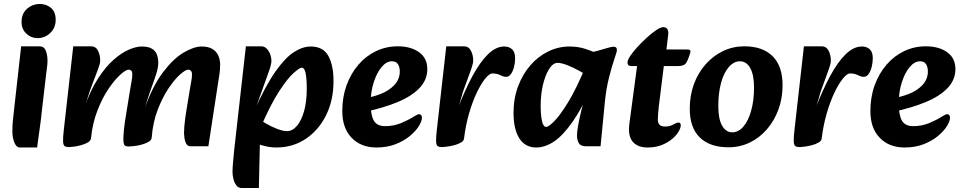

<svg xmlns="http://www.w3.org/2000/svg" viewBox="-20 -723 4816 962"><path d="M80 16Q62 16 52 -9Q42 -34 42 -63Q42 -91 44 -113.5Q46 -136 50 -170L86 -491H177Q201 -491 209.5 -469Q218 -447 218 -419Q218 -405 216 -389.5Q214 -374 210 -342L191 -179Q186 -129 181 -94Q176 -59 172.5 -33Q169 -7 166 16ZM168 -532Q136 -532 112 -554.5Q88 -577 88 -613Q88 -655 115.5 -679Q143 -703 180 -703Q213 -703 236 -683Q259 -663 259 -624Q259 -584 232 -558Q205 -532 168 -532Z M935 10Q920 10 913 -3Q906 -16 904 -32Q902 -48 902 -56Q902 -70 903.5 -89.5Q905 -109 908 -130.5Q911 -152 914 -170L931 -274Q934 -294 938 -314Q942 -334 942 -350Q942 -362 936.5 -368Q931 -374 923 -374Q910 -374 883 -350.5Q856 -327 825.5 -282Q795 -237 770.5 -174Q746 -111 740 -33L703 -175Q744 -291 796 -360Q848 -429 900 -459.5Q952 -490 990 -490Q1024 -490 1044.5 -477.5Q1065 -465 1074 -444Q1083 -423 1083 -399Q1083 -374 1079.5 -351.5Q1076 -329 1072 -303L1024 10ZM325 14Q312 14 304.5 9.5Q297 5 296 -14Q295 -33 300 -75L347 -491H436Q460 -491 471 -469Q482 -447 482 -419Q482 -406 472 -378.5Q462 -351 450 -320.5Q438 -290 430 -267L404 -185L453 -191L436 -31Q435 -18 420.5 -9.5Q406 -1 386 4.5Q366 10 348.5 12Q331 14 325 14ZM625 11Q605 11 601.5 0.5Q598 -10 598 -23Q598 -41 601 -73.5Q604 -106 615 -170L632 -274Q635 -294 639 -314.5Q643 -335 643 -351Q643 -363 638 -368.5Q633 -374 625 -374Q611 -374 583.5 -349.5Q556 -325 525 -280Q494 -235 469 -171.5Q444 -108 436 -31L402 -182Q432 -269 470 -328Q508 -387 548 -422.5Q588 -458 625 -474Q662 -490 690 -490Q725 -490 743 -478Q761 -466 767 -447Q773 -428 773 -408Q773 -385 763 -353.5Q753 -322 737.5 -279.5Q722 -237 705 -180L754 -195L740 -33Q739 -21 724.5 -12.5Q710 -4 690 1.5Q670 7 651.5 9Q633 11 625 11Z M1364 16Q1329 16 1290.5 4.5Q1252 -7 1219 -22L1262 -141Q1282 -122 1311 -105Q1340 -88 1369 -77Q1398 -66 1418 -66Q1445 -66 1467.5 -92Q1490 -118 1503.5 -166Q1517 -214 1517 -279Q1517 -327 1511.5 -355.5Q1506 -384 1491 -384Q1482 -384 1452 -358Q1422 -332 1378.5 -265.5Q1335 -199 1284 -80L1253 -166Q1310 -293 1359 -363Q1408 -433 1452 -461.5Q1496 -490 1537 -490Q1599 -490 1625 -443Q1651 -396 1651 -317Q1651 -220 1613.5 -145Q1576 -70 1511.5 -27Q1447 16 1364 16ZM1190 219Q1174 219 1164 205.5Q1154 192 1149.5 173.5Q1145 155 1145 140Q1145 120 1147.5 91.5Q1150 63 1154 23L1212 -491H1289Q1305 -491 1316.5 -479Q1328 -467 1334 -450.5Q1340 -434 1340 -419Q1340 -400 1326 -362Q1312 -324 1292 -267L1265 -191H1306L1291 -56L1283 -43L1277 219Z M1866 16Q1789 16 1742 -32.5Q1695 -81 1695 -166Q1695 -237 1716.5 -296Q1738 -355 1776 -399Q1814 -443 1864.5 -467Q1915 -491 1973 -491Q2038 -491 2079.5 -461.5Q2121 -432 2121 -377Q2121 -323 2082 -282Q2043 -241 1972 -211.5Q1901 -182 1806 -162L1793 -229Q1843 -235 1885.5 -251.5Q1928 -268 1954.5 -295.5Q1981 -323 1983 -360Q1984 -385 1974.5 -400.5Q1965 -416 1944 -416Q1916 -416 1891.5 -386.5Q1867 -357 1852 -309Q1837 -261 1837 -206Q1837 -148 1852.5 -119.5Q1868 -91 1910 -91Q1953 -91 1990 -106.5Q2027 -122 2052 -138Q2060 -143 2067.5 -147Q2075 -151 2080 -151Q2086 -151 2090 -146Q2094 -141 2094 -134Q2094 -116 2078.5 -91Q2063 -66 2033.5 -41.5Q2004 -17 1962 -0.5Q1920 16 1866 16Z M2305 -29 2272 -175Q2309 -271 2347 -341.5Q2385 -412 2425 -451Q2465 -490 2506 -490Q2531 -490 2546 -476Q2561 -462 2561 -431Q2561 -409 2555.5 -387.5Q2550 -366 2540 -352Q2530 -338 2516 -338Q2503 -338 2486.5 -346.5Q2470 -355 2447 -355Q2432 -355 2411 -329Q2390 -303 2368.5 -258Q2347 -213 2330 -154Q2313 -95 2305 -29ZM2194 14Q2181 14 2173.5 9.5Q2166 5 2165 -14Q2164 -33 2169 -75L2216 -491H2305Q2328 -491 2339.5 -469Q2351 -447 2351 -419Q2351 -406 2341.5 -378.5Q2332 -351 2320.5 -320.5Q2309 -290 2301 -267L2277 -185L2322 -191L2305 -29Q2304 -17 2289 -8.5Q2274 0 2254 5Q2234 10 2217 12Q2200 14 2194 14Z M2667 16Q2611 16 2582 -30Q2553 -76 2553 -157Q2553 -230 2576 -291Q2599 -352 2638 -396.5Q2677 -441 2727.5 -465.5Q2778 -490 2833 -490Q2876 -490 2911.5 -478.5Q2947 -467 2972 -455L2943 -331Q2917 -349 2884.5 -367Q2852 -385 2822.5 -396.5Q2793 -408 2774 -408Q2751 -408 2731.5 -377.5Q2712 -347 2700.5 -298.5Q2689 -250 2689 -195Q2689 -147 2695.5 -117Q2702 -87 2717 -87Q2728 -87 2756 -114.5Q2784 -142 2825.5 -209Q2867 -276 2916 -394L2951 -301Q2897 -181 2848 -111.5Q2799 -42 2754.5 -13Q2710 16 2667 16ZM2917 10Q2889 10 2880 -6Q2871 -22 2871 -44Q2871 -61 2875.5 -87.5Q2880 -114 2887 -145Q2894 -176 2902 -204L2924 -279L2892 -305L2916 -456Q2948 -461 2976 -469Q3004 -477 3024.5 -483Q3045 -489 3055 -489Q3071 -489 3071 -472Q3071 -464 3058.5 -428Q3046 -392 3032 -337Q3018 -282 3011 -216L2989 10Z M3224 16Q3176 16 3151 -12Q3126 -40 3133 -100L3172 -392H3144Q3124 -392 3124 -410Q3124 -422 3138 -443Q3152 -464 3175 -489Q3198 -514 3222.5 -536Q3247 -558 3268.5 -572.5Q3290 -587 3303 -587Q3317 -587 3323.5 -577.5Q3330 -568 3328 -549L3319 -475H3421Q3436 -475 3438.5 -470Q3441 -465 3437 -454Q3425 -415 3414.5 -403.5Q3404 -392 3376 -392H3306L3281 -191Q3279 -172 3277.5 -155Q3276 -138 3276 -124Q3276 -108 3284 -98.5Q3292 -89 3313 -89Q3336 -89 3353.5 -99Q3371 -109 3379 -109Q3391 -109 3391 -95Q3391 -83 3380.5 -64.5Q3370 -46 3348.5 -27.5Q3327 -9 3296 3.5Q3265 16 3224 16Z M3630 15Q3537 15 3486.5 -34Q3436 -83 3436 -178Q3436 -245 3457 -302Q3478 -359 3516 -401.5Q3554 -444 3603.5 -467.5Q3653 -491 3709 -491Q3801 -491 3851 -441.5Q3901 -392 3901 -296Q3901 -230 3880 -173.5Q3859 -117 3822 -74.5Q3785 -32 3736 -8.5Q3687 15 3630 15ZM3649 -60Q3680 -60 3704.5 -88.5Q3729 -117 3743.5 -168Q3758 -219 3758 -285Q3758 -348 3739 -382Q3720 -416 3687 -416Q3657 -416 3632 -387.5Q3607 -359 3593 -308.5Q3579 -258 3579 -191Q3579 -127 3598 -93.5Q3617 -60 3649 -60Z M4097 -29 4064 -175Q4101 -271 4139 -341.5Q4177 -412 4217 -451Q4257 -490 4298 -490Q4323 -490 4338 -476Q4353 -462 4353 -431Q4353 -409 4347.5 -387.5Q4342 -366 4332 -352Q4322 -338 4308 -338Q4295 -338 4278.5 -346.5Q4262 -355 4239 -355Q4224 -355 4203 -329Q4182 -303 4160.5 -258Q4139 -213 4122 -154Q4105 -95 4097 -29ZM3986 14Q3973 14 3965.5 9.5Q3958 5 3957 -14Q3956 -33 3961 -75L4008 -491H4097Q4120 -491 4131.5 -469Q4143 -447 4143 -419Q4143 -406 4133.5 -378.5Q4124 -351 4112.5 -320.5Q4101 -290 4093 -267L4069 -185L4114 -191L4097 -29Q4096 -17 4081 -8.5Q4066 0 4046 5Q4026 10 4009 12Q3992 14 3986 14Z M4512 16Q4435 16 4388 -32.5Q4341 -81 4341 -166Q4341 -237 4362.5 -296Q4384 -355 4422 -399Q4460 -443 4510.5 -467Q4561 -491 4619 -491Q4684 -491 4725.5 -461.5Q4767 -432 4767 -377Q4767 -323 4728 -282Q4689 -241 4618 -211.5Q4547 -182 4452 -162L4439 -229Q4489 -235 4531.5 -251.5Q4574 -268 4600.5 -295.5Q4627 -323 4629 -360Q4630 -385 4620.5 -400.5Q4611 -416 4590 -416Q4562 -416 4537.5 -386.5Q4513 -357 4498 -309Q4483 -261 4483 -206Q4483 -148 4498.5 -119.5Q4514 -91 4556 -91Q4599 -91 4636 -106.5Q4673 -122 4698 -138Q4706 -143 4713.5 -147Q4721 -151 4726 -151Q4732 -151 4736 -146Q4740 -141 4740 -134Q4740 -116 4724.5 -91Q4709 -66 4679.5 -41.5Q4650 -17 4608 -0.5Q4566 16 4512 16Z"/></svg>

Font: Alkatra SemiBold
Style: Regular
Weight: 600
Designer: Suman Bhandary
Version: Version 1.100;gftools[0.9.22]